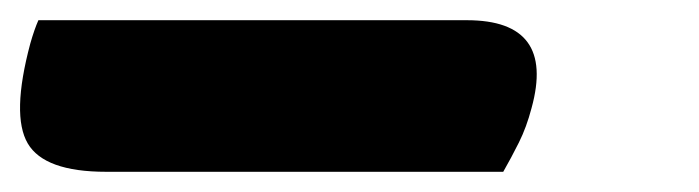

<svg xmlns="http://www.w3.org/2000/svg" viewBox="-72 30 692 190"><path d="M-34 50H390Q478 50 454 137Q449 156 441.5 171Q434 186 426 200H33Q-28 200 -44.5 172Q-61 144 -42 73Q-38 59 -34 50Z"/></svg>

Font: Recursive Mn Csl St XBd
Style: Italic
Weight: 800
Italic angle: -15°
Monospace: yes
Version: Version 1.079;hotconv 1.0.112;makeotfexe 2.5.65598; ttfautoh